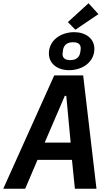

<svg xmlns="http://www.w3.org/2000/svg" viewBox="-49 -1162 669 1182"><path d="M545 0 463 -698H285L-29 0H106L182 -178H394L412 0ZM386 -284H226L350 -572H359ZM557 -1075 496 -1142 369 -1026 415 -979ZM376 -730C460 -730 532 -781 532 -861C532 -925 478 -964 408 -964C324 -964 252 -913 252 -833C252 -769 306 -730 376 -730ZM383 -792C352 -792 336 -805 336 -829C336 -834 337 -843 339 -855C345 -888 367 -902 401 -902C432 -902 448 -889 448 -865C448 -860 447 -851 445 -839C439 -806 417 -792 383 -792Z"/></svg>

Font: IBM Plex Mono SmBld
Style: Italic
Weight: 600
Italic angle: -9.5°
Monospace: yes
Designer: Mike Abbink, Paul van der Laan, Pieter van Rosmalen
Foundry: Bold Monday
Version: Version 2.004